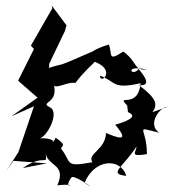

<svg xmlns="http://www.w3.org/2000/svg" viewBox="-20 -629 622 690"><path d="M528 -226C547 -253 544 -275 479 -323C523 -319 504 -351 478 -381C455 -350 422 -398 507 -379C458 -376 477 -404 423 -444C365 -405 385 -435 371 -469C255 -434 308 -398 310 -443C169 -381 222 -406 156 -385L157 -400L213 -517L219 -538L166 -609L168 -599L91 -465L102 -453L45 -339L115 -278L21 -211L102 -247L46 -82L2 -14L28 -51L148 -42L62 -25C143 -81 150 -26 144 -81C148 -31 221 -41 186 37C276 27 197 60 238 7C260 4 340 67 284 28C320 -60 414 -62 434 3C367 -4 421 -26 471 -103C468 -79 445 -65 508 -75C508 -174 458 -175 552 -152C508 -182 554 -245 582 -245ZM440 -226C482 -209 427 -190 394 -181C433 -134 431 -121 361 -151C359 -90 292 -77 312 -46C209 -27 239 -45 200 -94C196 -104 227 -103 180 -134C156 -94 204 -135 121 -132C147 -133 196 -224 160 -243C116 -265 204 -253 167 -344C165 -292 213 -337 251 -331C316 -417 356 -413 282 -417C415 -393 342 -318 339 -357C398 -337 380 -306 485 -330C477 -233 393 -295 437 -250Z"/></svg>

Font: Charger Distortion
Style: 2It
Weight: 400
Designer: Jasper
Foundry: Cannot Into Space Fonts
Version: Version 0.98